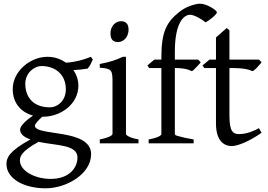

<svg xmlns="http://www.w3.org/2000/svg" viewBox="-20 -777 1452 1041"><path d="M251 -195C144 -195 117 -269 117 -322C117 -384 169 -419 203 -419C285 -419 337 -369 337 -293C337 -227 288 -195 251 -195ZM255 193C168 193 88 149 88 93C88 73 94 44 189 -8C286 13 400 6 400 77C400 133 355 193 255 193ZM378 -397C401 -398 425 -400 455 -405C469 -421 474 -434 483 -454L473 -469C434 -453 391 -441 338 -437C312 -455 279 -469 237 -469C144 -469 49 -391 49 -294C49 -208 105 -165 159 -150C112 -119 89 -90 89 -75C89 -51 108 -34 145 -21C32 41 15 77 15 112C15 193 111 244 228 244C338 244 474 168 474 59C474 -83 169 -36 169 -96C169 -103 187 -125 209 -144H212C310 -144 405 -213 405 -313C405 -330 402 -362 378 -397Z M663 -51V-469H646C610 -452 578 -441 521 -430V-410C588 -405 590 -396 590 -327V-51C590 -45 579 -33 521 -21V0H731V-21C677 -31 663 -45 663 -51ZM579 -596C579 -561 595 -549 620 -549C652 -549 677 -579 677 -616C677 -647 663 -662 636 -662C606 -662 579 -635 579 -596Z M1064 -757C1042 -757 987 -742 952 -712C887 -660 855 -610 855 -469V-454H817L779 -422L789 -408H855V-50C855 -44 841 -31 786 -21V0H1030V-21C1011 -24 995 -28 982 -30L951 -38C936 -41 928 -45 928 -50V-408H935C955 -408 992 -406 1020 -391C1025 -393 1031 -398 1043 -411L1057 -426C1062 -430 1065 -435 1068 -440L1054 -454H928V-496C928 -657 978 -697 1011 -697C1028 -697 1065 -680 1094 -656C1113 -664 1156 -699 1156 -710C1156 -721 1102 -757 1064 -757Z M1398 -57 1384 -82C1360 -69 1320 -50 1277 -50C1245 -50 1224 -61 1224 -150V-408H1250C1300 -408 1332 -400 1349 -391C1355 -393 1363 -400 1374 -411L1387 -426C1392 -430 1395 -435 1398 -440L1384 -454H1224V-613L1209 -625L1151 -574V-454H1116L1078 -422L1088 -408H1151V-108C1151 -5 1202 15 1236 15C1268 15 1331 -10 1398 -57Z"/></svg>

Font: Temporarium
Style: Regular
Weight: 400
Version: Version 1.1